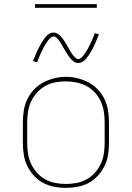

<svg xmlns="http://www.w3.org/2000/svg" viewBox="-20 -904 640 932"><path d="M300 8Q271 8 242.5 2.5Q214 -3 189 -16.5Q164 -30 144.5 -51.5Q125 -73 112.5 -98.5Q100 -124 95.5 -152.5Q91 -181 91 -210V-310Q91 -339 95.5 -367.5Q100 -396 112.5 -422Q125 -448 144.5 -469Q164 -490 189.5 -503.5Q215 -517 243 -524Q271 -531 300 -531Q329 -531 357 -524Q385 -517 410.5 -503.5Q436 -490 455.5 -469Q475 -448 487.5 -422Q500 -396 504.5 -367.5Q509 -339 509 -310V-210Q509 -181 504.5 -152.5Q500 -124 487.5 -98.5Q475 -73 455.5 -51.5Q436 -30 411 -16.5Q386 -3 357.5 2.5Q329 8 300 8ZM300 -11Q326 -11 352 -16Q378 -21 400.5 -33.5Q423 -46 440.5 -65.5Q458 -85 469 -108.5Q480 -132 484 -158Q488 -184 488 -210V-310Q488 -336 484 -362Q480 -388 469 -412Q458 -436 440 -455.5Q422 -475 399 -487Q376 -499 350 -504Q324 -509 297 -509Q272 -509 246.5 -504Q221 -499 198.5 -486Q176 -473 158.5 -453.5Q141 -434 130.5 -410.5Q120 -387 116 -361.5Q112 -336 112 -310V-210Q112 -184 116 -158Q120 -132 131 -108.5Q142 -85 159.5 -65.5Q177 -46 199.5 -33.5Q222 -21 248 -16Q274 -11 300 -11ZM360 -598Q351 -598 343.5 -602Q336 -606 330 -611.5Q324 -617 319 -623.5Q314 -630 309.5 -637Q305 -644 300.5 -651.5Q296 -659 292 -666L291 -667Q289 -671 286 -676Q283 -681 280.5 -685.5Q278 -690 275 -694.5Q272 -699 269.5 -703Q267 -707 264 -710.5Q261 -714 257 -718Q253 -722 249 -724.5Q245 -727 240 -727Q236 -727 231.5 -724.5Q227 -722 224 -719.5Q221 -717 218 -713.5Q215 -710 211.5 -705Q208 -700 206.5 -697.5Q205 -695 203 -692Q201 -689 199 -686Q197 -683 195 -679.5Q193 -676 191 -672Q189 -668 187 -663.5Q185 -659 182.5 -654.5Q180 -650 178 -645.5Q176 -641 173.5 -635.5Q171 -630 169 -624.5Q167 -619 164.5 -613Q162 -607 160 -601L140 -608Q145 -619 149 -629Q153 -639 157 -648.5Q161 -658 165 -666Q169 -674 173 -681Q177 -688 180.5 -694.5Q184 -701 188 -706.5Q192 -712 197.5 -719.5Q203 -727 209 -732.5Q215 -738 223 -742Q231 -746 240 -746Q249 -746 256.5 -742Q264 -738 270 -732.5Q276 -727 281 -720.5Q286 -714 291 -707Q296 -700 300 -692.5Q304 -685 309 -678V-677Q311 -673 314 -668Q317 -663 319.5 -658.5Q322 -654 325 -649.5Q328 -645 330.5 -641.5Q333 -638 336 -634Q339 -630 343 -626.5Q347 -623 351 -620Q355 -617 360 -617Q364 -617 368.5 -619.5Q373 -622 376 -625Q379 -628 382 -631.5Q385 -635 388.5 -639.5Q392 -644 393.5 -646.5Q395 -649 397 -652Q399 -655 401 -658Q403 -661 405 -665Q407 -669 409 -672.5Q411 -676 413 -680.5Q415 -685 417.5 -689.5Q420 -694 422 -699Q424 -704 426.5 -709Q429 -714 431 -719.5Q433 -725 435.5 -731Q438 -737 440 -743L460 -737Q455 -725 451 -715Q447 -705 443 -696Q439 -687 435 -678.5Q431 -670 427 -663Q423 -656 419.5 -649.5Q416 -643 412 -637.5Q408 -632 402.5 -624.5Q397 -617 391 -612Q385 -607 377 -602.5Q369 -598 360 -598ZM150 -866V-884H450V-866Z"/></svg>

Font: Zed Sans Thin Extended
Style: Regular
Weight: 100
Width: 7
Designer: Belleve Invis
Foundry: Belleve Invis
Version: Version 1.0.0; ttfautohint (v1.8.4)